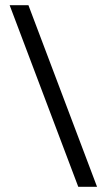

<svg xmlns="http://www.w3.org/2000/svg" viewBox="-20 -716 412 736"><path d="M17 -696H89L352 0H280Z"/></svg>

Font: Taviraj
Style: Bold
Weight: 700
Designer: Katatrad Team
Foundry: CadsonDemak
Version: Version 1.001